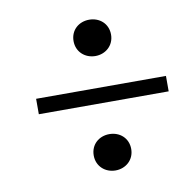

<svg xmlns="http://www.w3.org/2000/svg" viewBox="-64 -653 658 647"><g transform="rotate(-10 265.0 -330.0)"><path d="M281.2 -71.9C316.3 -71.9 345.4 -97 345.4 -134.1C345.4 -172.1 316.3 -196.2 281.2 -196.2C246.1 -196.2 217.1 -172.1 217.1 -134.1C217.1 -97 246.1 -71.9 281.2 -71.9ZM281.2 -463.4C316.3 -463.4 345.4 -488.5 345.4 -525.6C345.4 -563.6 316.3 -587.7 281.2 -587.7C246.1 -587.7 217.1 -563.6 217.1 -525.6C217.1 -488.5 246.1 -463.4 281.2 -463.4ZM503.4 -303.4V-356.2H59.1V-303.4H503.4Z"/></g></svg>

Font: Source Serif Variable
Style: Italic
Weight: 389
Italic angle: -12°
Designer: Frank Grießhammer
Foundry: Adobe Systems Incorporated
Version: Version 3.001;hotconv 1.0.111;makeotfexe 2.5.65597